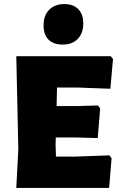

<svg xmlns="http://www.w3.org/2000/svg" viewBox="-20 -923 581 943"><path d="M296 -903Q340 -903 364.5 -878Q389 -853 389 -808Q389 -760 362 -732Q335 -704 288 -704Q242 -704 218 -728.5Q194 -753 194 -799Q194 -847 221.5 -875Q249 -903 296 -903ZM517 -160 528 -146 516 0H60L70 -190L60 -647H524L535 -633L522 -487L363 -493H260L258 -402H357L461 -405L472 -391L460 -245L344 -248H254L253 -210L255 -154H351Z"/></svg>

Font: Alegreya Sans SC Black
Style: Regular
Weight: 900
Designer: Juan Pablo del Peral
Foundry: Huerta Tipografica
Version: Version 2.007